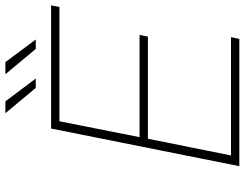

<svg xmlns="http://www.w3.org/2000/svg" viewBox="-118 -792 910 714"><g transform="rotate(-90 337.0 -435.0)"><path d="M116 -31H556L549 0H76L216 -700H674L668 -669H243L184 -371H564L558 -340H178ZM512 -757 418 -870H463L547 -757ZM367 -757 273 -870H317L402 -757Z"/></g></svg>

Font: Montserrat Thin ExtraLight
Style: Italic
Weight: 250
Italic angle: -11.3°
Version: Version 9.000